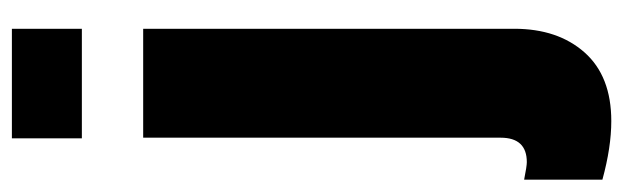

<svg xmlns="http://www.w3.org/2000/svg" viewBox="-383 -459 1023 315"><g transform="rotate(-90 128.5 -301.5)"><path d="M59.1 -678.7V-793.5H238.8V-678.7ZM-8.8 175.3V46.9Q13.2 51.3 20 51.3Q60.1 51.3 60.1 8.3V-578.1H238.8V30.8Q238.8 102.1 200 146Q161.1 189.9 87.4 189.9Q44.4 189.9 -8.8 175.3Z"/></g></svg>

Font: Oswald
Style: Heavy
Weight: 800
Designer: Vernon Adams
Foundry: Vernon Adams
Version: 3.0; ttfautohint (v0.95) -l 8 -r 50 -G 200 -x 0 -w "G" -W -c